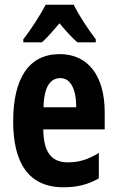

<svg xmlns="http://www.w3.org/2000/svg" viewBox="-20 -786 497 816"><path d="M293 -766H174C155 -728 110 -658 79 -619V-606H158C178 -623 204 -653 233 -687C261 -653 286 -626 309 -606H387V-619C350 -668 315 -722 293 -766ZM234 -556C103 -556 36 -454 36 -270C36 -97 99 10 250 10C307 10 356 -2 400 -28V-136C353 -107 314 -96 268 -96C198 -96 165 -140 164 -236H425V-309C425 -460 357 -556 234 -556ZM237 -454C280 -454 304 -407 304 -330H165C167 -418 194 -454 237 -454Z"/></svg>

Font: Noto Sans Ethiopic ExtraCondensed
Style: Bold
Weight: 700
Width: 2
Designer: Monotype Design Team
Foundry: Monotype Imaging Inc.
Version: Version 2.102